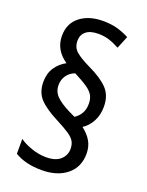

<svg xmlns="http://www.w3.org/2000/svg" viewBox="-141 -833 679 886"><g transform="rotate(20 198.5 -390.0)"><path d="M45 -404Q45 -446 65 -475.5Q85 -505 116 -521Q53 -564 53 -633Q53 -694 96.5 -728Q140 -762 209 -762Q248 -762 277.5 -754Q307 -746 338 -730L313 -669Q285 -684 261 -691.5Q237 -699 209 -699Q169 -699 148.5 -682Q128 -665 128 -636Q128 -604 150 -584.5Q172 -565 220 -542Q282 -513 314.5 -480Q347 -447 347 -391Q347 -350 330 -318.5Q313 -287 286 -270Q316 -247 331 -220.5Q346 -194 346 -160Q346 -94 299.5 -56Q253 -18 176 -18Q97 -18 44 -50V-123Q69 -105 105 -93Q141 -81 175 -81Q222 -81 245.5 -102.5Q269 -124 269 -155Q269 -177 260.5 -192Q252 -207 230 -222Q208 -237 167 -258Q104 -290 74.5 -321.5Q45 -353 45 -404ZM116 -414Q116 -382 138 -360Q160 -338 204 -316L235 -301Q254 -313 265.5 -332.5Q277 -352 277 -380Q277 -403 268 -420Q259 -437 236 -453Q213 -469 170 -491Q145 -482 130.5 -461.5Q116 -441 116 -414Z"/></g></svg>

Font: Avrile Sans Condensed
Style: Regular
Weight: 400
Width: 3
Designer: Monotype Design Team
Foundry: Monotype Imaging Inc.
Version: Version 2.001;September 10, 2019;FontCreator 11.5.0.2425 64-